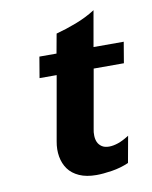

<svg xmlns="http://www.w3.org/2000/svg" viewBox="-75 -683 593 751"><g transform="rotate(-10 221.5 -307.5)"><path d="M190 -561Q228 -571 270 -587Q312 -603 348 -626L323 -484H443L429 -401H309L268 -169Q265 -156 265.5 -141.5Q266 -127 271 -116Q276 -105 287 -97.5Q298 -90 316 -90Q332 -90 351.5 -96.5Q371 -103 396 -119L377 -14Q345 0 309.5 5.5Q274 11 248 11Q208 11 180 -1.5Q152 -14 136.5 -35.5Q121 -57 116 -85.5Q111 -114 117 -146L162 -401H94L108 -484H176Z"/></g></svg>

Font: LT Museum
Style: Bold Italic
Weight: 700
Designer: Daniel Lyons
Foundry: LyonsType
Version: Version 1.011